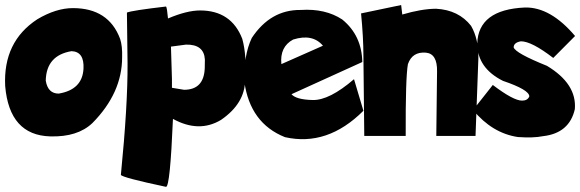

<svg xmlns="http://www.w3.org/2000/svg" viewBox="-20 -537 2296 760"><path d="M268.6 -504.9Q410.2 -504.9 455.6 -382.8Q464.8 -354.5 463.4 -310.1Q463.4 -168.9 345.7 -49.8Q287.1 5.9 179.2 2.9Q17.1 -1.5 0.5 -196.3Q-8.3 -372.1 127.9 -460.9Q202.1 -504.9 268.6 -504.9ZM161.1 -217.8Q169.4 -166.5 212.4 -166.5Q306.2 -182.1 310.5 -265.1Q314 -332.5 263.2 -334.5Q163.1 -317.9 161.1 -217.8Z M637.2 -511.2Q641.1 -507.3 645 -463.9Q719.7 -495.6 772 -495.6Q895.5 -495.6 939 -383.3Q957.5 -315.9 950.2 -221.2Q950.2 -127.9 855 -62.5Q767.6 -9.8 664.6 -66.4Q653.3 202.6 637.2 202.6Q464.4 166 458.5 155.3Q485.8 -121.1 484.9 -285.2L482.4 -487.3Q503.4 -495.6 637.2 -511.2ZM656.7 -352.5 660.6 -225.1V-189.5L708.5 -181.6Q787.6 -181.6 790.5 -268.1L791 -301.3Q787.6 -361.8 716.3 -360.4Z M1334.5 -460Q1412.1 -397 1414.1 -291.5L1133.8 -164.1Q1152.3 -142.6 1218 -141.1Q1283.7 -139.6 1381.3 -223.6L1418.5 -98.6Q1275.9 43.9 1107.9 5.9Q969.7 -49.3 947.3 -213.4Q943.8 -317.4 976.6 -386.7Q1050.8 -499 1170.4 -497.6Q1267.6 -503.9 1334.5 -460ZM1093.8 -283.2 1258.3 -356Q1217.3 -404.8 1140.1 -380.4Q1086.9 -351.6 1093.8 -283.2Z M1567.9 -517.1 1572.3 -479.5Q1648.4 -502 1706.1 -502.4Q1795.4 -497.6 1844.7 -434.6Q1875 -382.3 1873.5 -305.2L1862.3 1H1707L1710 -253.9Q1711.4 -324.2 1666 -328.6Q1611.8 -333 1594.7 -283.2Q1585 -231 1585.9 1H1421.9L1418.5 -316.4Q1418.5 -388.2 1409.2 -483.9Z M2057.6 -507.3Q2158.7 -509.8 2256.3 -394.5L2169.9 -307.6Q2084.5 -373.5 2042 -373.5Q2013.7 -368.7 2013.2 -349.6Q2020 -326.7 2145 -276.4Q2263.7 -205.1 2255.4 -105Q2233.9 -9.8 2129.4 2Q2090.8 9.8 2029.8 5.4Q1928.2 -9.8 1852.5 -101.6L1930.7 -200.7Q2012.2 -138.7 2046.4 -138.7Q2068.4 -138.7 2075.2 -155.3Q2075.2 -181.6 1971.2 -216.8Q1869.1 -267.6 1869.1 -365.2Q1873.5 -499 2057.6 -507.3Z"/></svg>

Font: Lapsus Pro (theguybrush.com)
Style: Bold
Weight: 700
Designer: Jose Roses
Version: Version 1.00 February 9, 2018, initial release